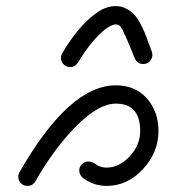

<svg xmlns="http://www.w3.org/2000/svg" viewBox="-20 -610 580 630"><path d="M240 -51Q240 -63 249 -71.5Q258 -80 270 -80Q282 -80 296 -70Q310 -60 330 -60Q371 -60 405.5 -97Q440 -134 440 -180Q440 -270 360 -270Q304 -270 231.5 -197.5Q159 -125 96 -15Q88 0 70 0Q57 0 48.5 -9Q40 -18 40 -30Q40 -38 44 -45Q207 -330 360 -330Q424 -330 462 -287Q500 -244 500 -180Q500 -110 449 -55Q398 0 330 0Q285 0 250 -28Q240 -38 240 -51ZM210 -390Q197 -390 188.5 -399Q180 -408 180 -420Q180 -428 184 -435Q236 -523 292 -564Q325 -590 360 -590Q378 -590 393.5 -582Q409 -574 419.5 -563Q430 -552 440 -533.5Q450 -515 455 -502.5Q460 -490 467.5 -469Q475 -448 478 -441Q480 -433 480 -430Q480 -418 471.5 -409Q463 -400 450 -400Q430 -400 422 -419Q386 -509 376 -522Q370 -530 360 -530Q348 -530 328 -516Q282 -481 236 -405Q226 -390 210 -390Z"/></svg>

Font: Pecita
Style: Book
Weight: 400
Width: 7
Version: Version 4.3